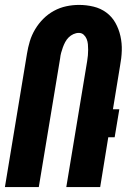

<svg xmlns="http://www.w3.org/2000/svg" viewBox="-20 -762 540 782"><path d="M0 0 90 -544Q94 -569 101.5 -594Q109 -619 123 -642.5Q137 -666 156.5 -685.5Q176 -705 200 -718Q224 -731 250 -736.5Q276 -742 302 -742Q332 -742 361 -735Q390 -728 413 -711Q436 -694 450 -669Q464 -644 470.5 -615Q477 -586 476 -555.5Q475 -525 469 -494L440 -317H466L447 -203H421L388 0H250L335 -513Q337 -525 338 -536.5Q339 -548 339 -559.5Q339 -571 338 -582Q337 -593 333 -603Q329 -613 321 -620.5Q313 -628 301 -628Q290 -628 279 -623Q268 -618 259.5 -609.5Q251 -601 245.5 -590.5Q240 -580 236 -569Q232 -558 229 -547Q226 -536 225 -525L138 0Z"/></svg>

Font: Iosevka Heavy
Style: Italic
Weight: 900
Italic angle: -9°
Monospace: yes
Designer: Belleve Invis
Foundry: Belleve Invis
Version: Version 32.5.0; ttfautohint (v1.8.4)